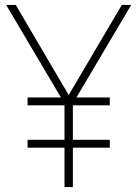

<svg xmlns="http://www.w3.org/2000/svg" viewBox="-20 -760 558 780"><path d="M92 -160V-192H242V-332H92V-364H227.5L5 -740H44L259 -374L475 -740H513L290.5 -364H426V-332H276V-192H426V-160H276V0H242V-160Z"/></svg>

Font: Encode Sans Condensed Thin
Style: Regular
Weight: 100
Width: 3
Designer: Multiple Designers
Foundry: Impallari Type
Version: Version 3.000; ttfautohint (v1.8.3) -l 8 -r 50 -G 200 -x 14 